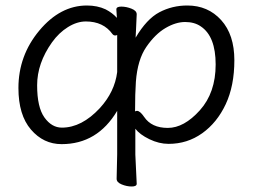

<svg xmlns="http://www.w3.org/2000/svg" viewBox="-20 -506 920 698"><path d="M477 162Q477 172 459 172Q441 172 422.5 164.5Q404 157 404 144L406 55V-103Q334 18 204 18Q138 18 92.5 -35Q47 -88 47 -186Q47 -304 123 -395Q199 -486 296 -486Q334 -486 364 -472Q389 -459 405 -441Q404 -457 403 -472Q403 -482 421 -482Q439 -482 458 -474.5Q477 -467 477 -454Q477 -448 476 -432Q475 -416 474.5 -398.5Q474 -381 473 -369Q513 -437 559.5 -461.5Q606 -486 661 -486Q736 -486 784 -433Q832 -380 832 -287Q832 -194 800.5 -127Q769 -60 715 -21.5Q661 17 593 17Q558 17 523 0Q488 -17 472 -38V56ZM205 -42Q277 -42 343 -113Q397 -172 406 -244V-379Q403 -377 399 -377Q393 -377 389 -382Q356 -428 292 -428Q260 -428 227 -407.5Q194 -387 169 -352Q115 -276 115 -196Q115 -116 141.5 -79Q168 -42 205 -42ZM504 -81Q531 -41 590 -41Q649 -41 706.5 -105Q764 -169 764 -271.5Q764 -374 710 -410Q687 -426 653 -426Q619 -426 581.5 -404Q544 -382 512 -335.5Q480 -289 474 -209Q471 -167 471 -101Q475 -103 478 -103Q489 -103 504 -81Z"/></svg>

Font: LXGW Bright TC
Style: Regular
Weight: 400
Designer: Christian Thalmann (Catharsis Fonts)
Foundry: LXGW / Christian Thalmann (Catharsis Fonts) / Fontworks Inc.
Version: Version 5.501